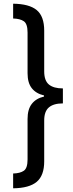

<svg xmlns="http://www.w3.org/2000/svg" viewBox="-20 -852 396 1038"><path d="M320 -293Q270 -293 244.5 -271.5Q219 -250 219 -201V20Q219 97 178.5 131Q138 165 51 166V86Q89 85 109 71Q129 57 129 10V-209Q129 -261 152 -290.5Q175 -320 218 -330V-336Q175 -346 152 -375Q129 -404 129 -456V-676Q129 -723 109 -737Q89 -751 51 -752V-832Q138 -831 178.5 -797.5Q219 -764 219 -686V-466Q219 -416 244.5 -395Q270 -374 320 -374Z"/></svg>

Font: Noto Sans Devanagari UI Condensed Medium
Style: Regular
Weight: 500
Width: 3
Designer: Jelle Bosma - Monotype Design Team
Foundry: Monotype Imaging Inc.
Version: Version 2.003